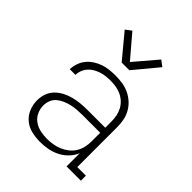

<svg xmlns="http://www.w3.org/2000/svg" viewBox="-212 -889 1025 1025"><g transform="rotate(45 300.0 -376.5)"><path d="M263 8Q231 8 199.5 1Q168 -6 143.5 -26Q119 -46 106.5 -76Q94 -106 94 -138Q94 -164 102.5 -188.5Q111 -213 129 -231.5Q147 -250 170 -262Q193 -274 218 -280.5Q243 -287 268.5 -289.5Q294 -292 320 -292H455V-340Q455 -360 451 -380.5Q447 -401 437.5 -419Q428 -437 412.5 -451.5Q397 -466 378.5 -474.5Q360 -483 339.5 -486.5Q319 -490 298 -490Q280 -490 262.5 -488Q245 -486 228 -480.5Q211 -475 195.5 -466Q180 -457 168 -443.5Q156 -430 149.5 -413Q143 -396 143 -379H100Q101 -402 108.5 -424Q116 -446 130.5 -464Q145 -482 165 -495Q185 -508 207 -515.5Q229 -523 252 -525.5Q275 -528 298 -528Q324 -528 350 -524Q376 -520 399.5 -509Q423 -498 442.5 -480.5Q462 -463 475 -440Q488 -417 493 -391.5Q498 -366 498 -340V-38H563V0H455V-100Q444 -73 423.5 -51.5Q403 -30 376.5 -16.5Q350 -3 321 2.5Q292 8 263 8ZM276 -30Q298 -30 320.5 -33.5Q343 -37 364 -46Q385 -55 403 -69Q421 -83 433 -102.5Q445 -122 450 -144Q455 -166 455 -189V-254H320Q300 -254 280 -252.5Q260 -251 240.5 -246.5Q221 -242 202 -234Q183 -226 167.5 -213Q152 -200 144.5 -181Q137 -162 137 -142Q137 -117 148 -93.5Q159 -70 179.5 -55.5Q200 -41 225 -35.5Q250 -30 276 -30ZM271 -600 158 -736 191 -761 300 -633 409 -761 442 -736 329 -600Z"/></g></svg>

Font: Iosevka Etoile Extralight
Style: Regular
Weight: 200
Designer: Belleve Invis
Foundry: Belleve Invis
Version: Version 22.1.2; ttfautohint (v1.8.4)